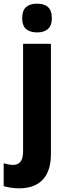

<svg xmlns="http://www.w3.org/2000/svg" viewBox="-65 -788 359 1048"><path d="M56 -689Q56 -730 77 -749Q98 -768 137 -768Q177 -768 197.5 -749Q218 -730 218 -689Q218 -648 196.5 -629.5Q175 -611 137 -611Q99 -611 77.5 -629.5Q56 -648 56 -689ZM41 240Q20 240 -3 237Q-26 234 -45 228V103Q-17 112 8 112Q33 112 47 94.5Q61 77 61 37V-549H213V53Q213 143 170 191Q127 239 41 240Z"/></svg>

Font: Noto Sans Telugu Condensed ExtraBold
Style: Regular
Weight: 800
Width: 3
Designer: Jelle Bosma - Monotype Design Team
Foundry: Monotype Imaging Inc.
Version: Version 2.005; ttfautohint (v1.8.4.7-5d5b)